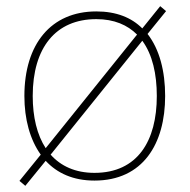

<svg xmlns="http://www.w3.org/2000/svg" viewBox="-20 -575 615 622"><path d="M515 -264C515 -344 497 -415 458 -465L518 -539L499 -555L441 -483C406 -518 357 -538 292 -538C145 -538 59 -432 59 -264C59 -189 77 -123 112 -74L43 11L62 27L128 -54C165 -14 217 10 286 10C443 10 515 -109 515 -264ZM86 -264C86 -420 160 -513 292 -513C350 -513 393 -494 424 -463L128 -95C100 -138 86 -196 86 -264ZM488 -264C488 -119 426 -15 286 -15C224 -15 177 -37 144 -74L441 -443C474 -398 488 -335 488 -264Z"/></svg>

Font: Noto Sans Telugu Thin
Style: Regular
Weight: 100
Designer: Jelle Bosma - Monotype Design Team
Foundry: Monotype Imaging Inc.
Version: Version 2.005